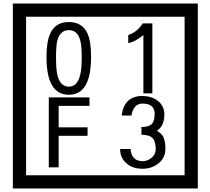

<svg xmlns="http://www.w3.org/2000/svg" viewBox="-20 -980 1195 1090"><path d="M1103 90H53V-960H1103ZM1028 15V-885H128V15ZM497 -656Q497 -442 371 -442Q244 -442 244 -656Q244 -744 265 -789Q294 -855 371 -855Q448 -855 477 -789Q497 -745 497 -656ZM444 -656Q444 -723 435 -752Q420 -809 371 -809Q322 -809 306 -752Q298 -723 298 -656Q298 -587 306 -553Q322 -488 371 -488Q419 -488 435 -554Q444 -587 444 -656ZM845 -450H794V-781Q748 -743 708 -735V-781Q759 -798 790 -847H845ZM488 -379H313V-257H477V-209H313V-30H257V-427H488ZM919 -136Q919 -84 880.5 -53Q842 -22 789 -22Q734 -22 700 -51Q662 -82 662 -134H721Q727 -65 790 -65Q818 -65 841 -84.5Q864 -104 864 -132Q864 -177 846 -196Q828 -215 783 -215V-259Q825 -259 841.5 -276Q858 -293 858 -334Q858 -392 789 -392Q738 -392 726 -324H671Q684 -435 788 -435Q839 -435 874 -409Q913 -380 913 -330Q913 -265 871 -238Q895 -222 903 -210Q919 -185 919 -136Z"/></svg>

Font: Unicode BMP Fallback SIL
Style: Regular
Weight: 400
Foundry: NRSI, SIL International
Version: Version 5.1 Based on Unicode 5.1